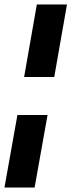

<svg xmlns="http://www.w3.org/2000/svg" viewBox="-31 -740 320 860"><path d="M77 -395 134 -720H269L212 -395ZM-11 100 47 -225H182L124 100Z"/></svg>

Font: DM Sans 36pt
Style: Bold Italic
Weight: 700
Italic angle: -10°
Designer: Colophon Foundry, Jonny Pinhorn
Foundry: Colophon Foundry
Version: Version 4.004;gftools[0.9.30]